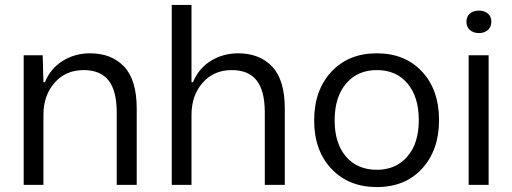

<svg xmlns="http://www.w3.org/2000/svg" viewBox="-20 -749 2076 778"><path d="M76 0V-525H153L156 -416H162Q185 -472 234.5 -502.5Q284 -533 345 -533Q432 -533 483 -479Q534 -425 534 -309V0H453V-293Q453 -381 420 -423Q387 -465 319 -465Q246 -465 201 -413.5Q156 -362 156 -284V0Z M676 0V-729H756V-416H762Q785 -472 834.5 -502.5Q884 -533 945 -533Q1032 -533 1083 -479Q1134 -425 1134 -309V0H1053V-293Q1053 -381 1020 -423Q987 -465 919 -465Q846 -465 801 -413.5Q756 -362 756 -284V0Z M1507 9Q1393 9 1323 -65Q1253 -139 1253 -261Q1253 -383 1322.5 -458Q1392 -533 1507 -533Q1621 -533 1690 -459Q1759 -385 1759 -262Q1759 -141 1690.5 -66Q1622 9 1507 9ZM1507 -61Q1584 -61 1630.5 -114.5Q1677 -168 1677 -262Q1677 -356 1631.5 -410.5Q1586 -465 1507 -465Q1429 -465 1382.5 -410.5Q1336 -356 1336 -261Q1336 -168 1382 -114.5Q1428 -61 1507 -61Z M1879 0V-525H1960V0ZM1921 -615Q1898 -615 1884 -627.5Q1870 -640 1870 -661Q1870 -682 1884 -694Q1898 -706 1921 -706Q1943 -706 1957 -694Q1971 -682 1971 -661Q1971 -640 1957 -627.5Q1943 -615 1921 -615Z"/></svg>

Font: Mona Sans
Style: Regular
Weight: 400
Designer: Deni Anggara
Foundry: GitHub
Version: Version 2.000;Glyphs 3.2.3 (3260)